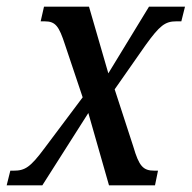

<svg xmlns="http://www.w3.org/2000/svg" viewBox="-37 -556 575 576"><path d="M-17 0H90L228 -217L290 0H428L437 -44H426C392 -44 380 -58 363 -116L307 -288L400 -421C442 -479 458 -492 492 -492H507L518 -536H410L288 -336L230 -536H95L85 -492H97C130 -492 140 -477 158 -422L211 -264L97 -112C54 -54 38 -44 4 -44H-6Z"/></svg>

Font: Noto Serif Condensed Medium
Style: Italic
Weight: 500
Width: 3
Italic angle: -12°
Designer: Monotype Design Team
Foundry: Monotype Imaging Inc.
Version: Version 2.013